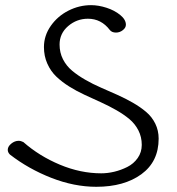

<svg xmlns="http://www.w3.org/2000/svg" viewBox="-20 -718 680 738"><path d="M330.1 -698.2Q358.4 -698.2 389.4 -688.2Q420.4 -678.2 442.1 -660.4Q463.9 -642.6 463.9 -623Q463.9 -611.3 452.1 -602.1Q440.4 -592.8 425.8 -592.8Q409.7 -592.8 401.9 -603Q369.1 -646 317.9 -646Q274.9 -646 241.9 -617.7Q209 -589.4 209 -546.9Q209 -516.1 221.9 -490.5Q234.9 -464.8 257.1 -446.3Q279.3 -427.7 307.9 -411.4Q336.4 -395 367.9 -381.3Q399.4 -367.7 430.9 -353.5Q462.4 -339.4 491 -323Q519.5 -306.6 541.7 -287.8Q564 -269 576.9 -242.7Q589.8 -216.3 589.8 -185.1Q589.8 -96.7 523.4 -48.3Q457 0 350.1 0Q265.1 0 177.2 -34.4Q89.4 -68.8 18.1 -124Q9.8 -132.3 9.8 -142.1Q9.8 -154.8 23.2 -165.8Q36.6 -176.8 51.8 -176.8Q60.1 -176.8 69.8 -171.9Q130.9 -118.2 210.2 -85Q289.6 -51.8 369.1 -51.8Q393.6 -51.8 419.2 -57.9Q444.8 -64 469.2 -76.2Q493.7 -88.4 509.3 -110.6Q524.9 -132.8 524.9 -161.1Q524.9 -191.4 512 -216.8Q499 -242.2 477.3 -260.3Q455.6 -278.3 427.5 -294.4Q399.4 -310.5 368.2 -324.7Q336.9 -338.9 305.7 -353.3Q274.4 -367.7 246.3 -385.3Q218.3 -402.8 196.5 -423.6Q174.8 -444.3 161.9 -473.4Q148.9 -502.4 148.9 -537.1Q148.9 -581.1 175.3 -618.7Q201.7 -656.2 243.2 -677.2Q284.7 -698.2 330.1 -698.2Z"/></svg>

Font: Zhizn
Style: Regular
Weight: 400
Designer: Peter Zharnov
Foundry: Peter Zharnov
Version: Version 1.000